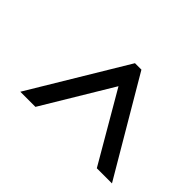

<svg xmlns="http://www.w3.org/2000/svg" viewBox="-77 -826 648 648"><g transform="rotate(45 247.0 -502.0)"><path d="M421.4 -331.5H493.7L292.5 -673.3H261.7L56.2 -331.5H128.4L277.3 -579.1Z"/></g></svg>

Font: Cardo
Style: Italic
Weight: 400
Designer: David J. Perry
Foundry: David J. Perry
Version: Version 0.99